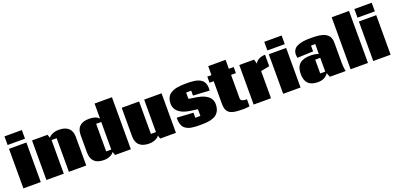

<svg xmlns="http://www.w3.org/2000/svg" viewBox="9 -1858 5963 2896"><g transform="rotate(-20 2991.0 -410.0)"><path d="M322.8 -834.5V-695.8H43.9V-834.5ZM322.8 0H43.9V-634.8H322.8Z M847.2 -647.9Q947.3 -647.5 1000 -600.1Q1052.7 -552.7 1052.7 -460.9V0H773.9V-539.6H692.4V0H413.6V-634.8H662.6L680.7 -580.1Q702.6 -610.8 747.6 -629.4Q792.5 -647.9 847.2 -647.9Z M1489.7 -539.6H1408.2V-97.2H1489.7ZM1332.5 -647.9Q1442.9 -647.9 1490.2 -593.3V-835H1769V0H1515.1L1497.1 -55.7Q1474.1 -23.4 1430.4 -4.4Q1386.7 14.6 1333.5 14.6Q1129.9 14.6 1129.9 -184.1V-459Q1129.9 -647.9 1332.5 -647.9Z M2060.1 14.6Q1960 14.6 1906.5 -33Q1853 -80.6 1853 -175.8V-634.8H2132.3V-113.8H2213.4V-634.8H2492.7V0H2240.2L2222.2 -54.7Q2202.6 -22.9 2157.2 -4.2Q2111.8 14.6 2060.1 14.6Z M2926.3 -217.8H2926.8Q2922.9 -222.2 2905.3 -224.6Q2896 -226.1 2872.8 -229Q2849.6 -231.9 2836.7 -233.6Q2823.7 -235.4 2804.4 -238.5Q2785.2 -241.7 2769 -245.1Q2752.9 -248.5 2738.3 -252.4Q2702.1 -262.2 2672.6 -277.8Q2643.1 -293.5 2618.4 -315.9Q2593.8 -338.4 2580.1 -369.9Q2566.4 -401.4 2566.4 -439.5Q2566.4 -477.1 2575.2 -507.3Q2584 -537.6 2599.1 -559.1Q2614.3 -580.6 2637.9 -596.4Q2661.6 -612.3 2688 -622.1Q2714.4 -631.8 2749 -637.7Q2783.7 -643.6 2817.4 -645.8Q2851.1 -647.9 2893.1 -647.9Q2927.2 -647.9 2951.9 -647Q2976.6 -646 3009.8 -642.1Q3043 -638.2 3066.4 -631.1Q3089.8 -624 3114.7 -610.4Q3139.6 -596.7 3154.8 -578.1Q3169.9 -559.6 3179.9 -531Q3189.9 -502.4 3189.9 -466.8Q3189.9 -433.1 3189.5 -425.8L2926.3 -440.4V-519H2844.7V-420.4Q2849.1 -416 2866.7 -413.1Q2879.9 -411.1 2918.5 -405.5Q2957 -399.9 2983.9 -395Q3010.7 -390.1 3033.7 -383.8Q3068.8 -374 3097.9 -359.6Q3127 -345.2 3151.9 -324Q3176.8 -302.7 3190.9 -272.2Q3205.1 -241.7 3205.1 -205.1Q3205.1 -168 3198 -137.7Q3190.9 -107.4 3177 -85.4Q3163.1 -63.5 3145.8 -46.9Q3128.4 -30.3 3103.5 -19.5Q3078.6 -8.8 3054.7 -1.7Q3030.8 5.4 2999 8.8Q2967.3 12.2 2940.4 13.4Q2913.6 14.6 2878.9 14.6Q2837.9 14.6 2808.1 13.2Q2778.3 11.7 2745.1 6.6Q2711.9 1.5 2689.2 -7.6Q2666.5 -16.6 2644.5 -32.2Q2622.6 -47.9 2609.6 -69.6Q2596.7 -91.3 2588.9 -122.6Q2581.1 -153.8 2581.1 -193.8Q2581.1 -205.1 2581.5 -210.9L2844.7 -195.3V-113.8H2926.3Z M3672.4 3.4Q3672.4 3.4 3669.4 3.9Q3666.5 4.4 3661.1 5.1Q3655.8 5.9 3648.7 6.8Q3641.6 7.8 3632.3 8.8Q3623 9.8 3613.3 10.5Q3603.5 11.2 3592 11.7Q3580.6 12.2 3569.3 12.2Q3516.6 12.2 3479.2 9.3Q3441.9 6.3 3409.4 -1.5Q3377 -9.3 3356.4 -22.5Q3335.9 -35.6 3321.3 -56.6Q3306.6 -77.6 3300.3 -106.7Q3293.9 -135.7 3293.9 -175.3V-537.1H3227.1V-634.8H3293.9V-778.8H3572.8V-634.8H3650.4V-537.1H3572.8V-160.2Q3572.8 -145 3580.6 -134.5Q3588.4 -124 3603 -118.7Q3617.7 -113.3 3634 -111.1Q3650.4 -108.9 3672.4 -108.9Z M3739.7 0 3740.2 -634.8H3977.5L3997.6 -563Q4013.7 -601.6 4057.1 -624Q4100.6 -646.5 4158.2 -647.9V-463.4L4018.6 -436V0Z M4492.7 -834.5V-695.8H4213.9V-834.5ZM4492.7 0H4213.9V-634.8H4492.7Z M4843.8 -318.8V-97.7H4924.8V-318.8ZM5203.1 -125.5Q5203.6 -63 5217.3 -0.5H4963.4L4936 -67.9Q4912.6 -29.3 4870.4 -7.3Q4828.1 14.6 4770 14.6Q4666 14.6 4615.2 -35.9Q4564.5 -86.4 4564.5 -189.5Q4564.5 -299.3 4622.1 -350.8Q4679.7 -402.3 4794.9 -402.3Q4863.8 -402.3 4924.8 -382.3V-540H4856.9V-446.8L4600.6 -437Q4595.2 -468.3 4595.2 -490.7Q4595.2 -521 4605.7 -545.4Q4616.2 -569.8 4633.1 -585.9Q4649.9 -602.1 4675.3 -613.8Q4700.7 -625.5 4725.1 -632.1Q4749.5 -638.7 4781.2 -642.3Q4813 -646 4836.9 -647Q4860.8 -647.9 4890.1 -647.9Q4918.5 -647.9 4940.4 -647.5Q4962.4 -647 4989.7 -644.8Q5017.1 -642.6 5038.1 -638.7Q5059.1 -634.8 5082.3 -627.9Q5105.5 -621.1 5122.3 -611.8Q5139.2 -602.5 5155 -588.6Q5170.9 -574.7 5180.9 -557.1Q5190.9 -539.6 5197 -516.1Q5203.1 -492.7 5203.1 -464.8Z M5574.7 0H5295.9V-835H5574.7Z M5938.5 -834.5V-695.8H5659.7V-834.5ZM5938.5 0H5659.7V-634.8H5938.5Z"/></g></svg>

Font: Coda ExtraBold
Style: Regular
Weight: 800
Version: Version 2.001; ttfautohint (v0.8) -r 50 -G 200 -x